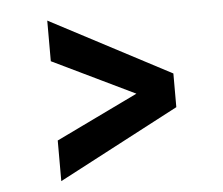

<svg xmlns="http://www.w3.org/2000/svg" viewBox="-42 -639 673 579"><g transform="rotate(-5 295.0 -350.0)"><path d="M121 -107V-230L438 -383V-317L121 -470V-593L486 -401V-299Z"/></g></svg>

Font: Host Grotesk Light SemiBold
Style: Regular
Weight: 600
Version: Version 1.003